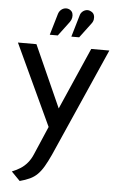

<svg xmlns="http://www.w3.org/2000/svg" viewBox="-61 -942 622 1002"><g transform="rotate(5 250.0 -440.5)"><path d="M270 -831Q278 -842 280 -854.5Q282 -867 278.5 -877.5Q275 -888 263 -895Q251 -901 239 -899Q227 -897 217.5 -888.5Q208 -880 204 -867L171 -755H213ZM382 -831Q391 -842 393 -854.5Q395 -867 391 -878Q387 -889 375 -895Q362 -902 350 -899.5Q338 -897 329 -888.5Q320 -880 317 -867L284 -755H325ZM393 -700 251 -376 106 -700H9L207 -275L143 -126Q132 -100 116 -81Q100 -62 80.5 -49.5Q61 -37 36 -27L81 19Q111 11 133.5 0.5Q156 -10 173 -27Q190 -44 205 -69.5Q220 -95 237 -132L488 -700Z"/></g></svg>

Font: Advent Pro SemiBold
Style: Regular
Weight: 600
Designer: VivaRado, Andreas Kalpakidis
Foundry: VivaRado, Andreas Kalpakidis
Version: Version 3.000